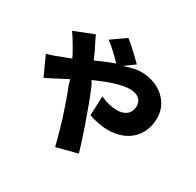

<svg xmlns="http://www.w3.org/2000/svg" viewBox="-192 -1067 1385 1358"><g transform="rotate(30 500.0 -388.0)"><path d="M588 32C573 -19 548 -95 522 -172L518 -182C487 -272 454 -361 431 -414C424 -430 417 -446 405 -464C510 -510 603 -544 675 -544C737 -544 774 -512 774 -466C774 -393 721 -368 665 -368C627 -368 577 -379 529 -402L523 -244C561 -230 627 -215 681 -215C832 -215 942 -308 942 -463C942 -582 842 -689 679 -689C636 -689 594 -674 547 -661L627 -719C594 -754 519 -823 482 -852L367 -771C405 -745 462 -689 498 -652C449 -635 401 -614 349 -591C335 -620 328 -643 314 -669C303 -688 279 -739 270 -759L111 -696C133 -668 158 -624 174 -597C177 -593 179 -589 181 -584L186 -576C195 -560 204 -544 211 -527C186 -516 165 -510 140 -500C124 -493 77 -474 32 -463L103 -307C144 -326 200 -357 270 -393C277 -379 279 -360 286 -343C309 -288 333 -219 356 -147L359 -137C360 -136 360 -134 361 -132L364 -122C369 -106 374 -89 379 -72L382 -62C396 -14 408 33 419 76L588 32Z"/></g></svg>

Font: Glow Sans SC Normal Heavy
Style: Regular
Weight: 900
Designer: Ryoko NISHIZUKA (kana, bopomofo & ideographs); Paul D. Hunt (Latin, Greek & Cyrillic); Sandoll Communications, Soo-young
Version: Version 0.93